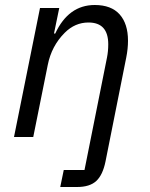

<svg xmlns="http://www.w3.org/2000/svg" viewBox="-20 -548 601 768"><path d="M235 132H318L408 -318Q413 -343 413 -371Q413 -458 334 -458Q280 -458 239 -417Q186 -364 171 -288L113 0H36L140 -516H217L196 -414H201Q254 -528 359 -528Q425 -528 458.5 -490.5Q492 -453 492 -385Q492 -353 485 -318L402 98Q391 152 365 176Q339 200 288 200H221Z"/></svg>

Font: Aneliza
Style: Italic
Weight: 400
Italic angle: -11.31°
Designer: Mike Abbink, Paul van der Laan, Pieter van Rosmalen
Foundry: Bold Monday
Version: Version 3.0